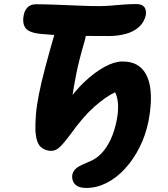

<svg xmlns="http://www.w3.org/2000/svg" viewBox="-20 -730 827 943"><path d="M405 193Q373 193 357.5 182.5Q342 172 337.5 157Q333 142 335 129Q339 110 353 98Q367 86 387 77.5Q407 69 427 60Q455 48 479.5 22Q504 -4 523 -44Q542 -84 553 -138Q562 -183 559.5 -219.5Q557 -256 545 -277Q498 -254 443 -205.5Q388 -157 326 -70Q297 -31 276 -10Q255 11 232 11Q201 11 179.5 -9Q158 -29 154 -86Q153 -125 156.5 -168Q160 -211 171 -266.5Q182 -322 202 -398Q222 -474 253 -581Q260 -611 281 -629Q302 -647 329 -647Q383 -647 398 -618.5Q413 -590 395 -526Q368 -434 355 -369Q342 -304 335.5 -257Q329 -210 322 -171L308 -224Q347 -283 396 -329Q445 -375 493.5 -401.5Q542 -428 581 -428Q624 -428 652 -412Q680 -396 696 -367Q712 -338 717.5 -301Q723 -264 720.5 -222Q718 -180 710 -138Q696 -67 665.5 -6.5Q635 54 593.5 99Q552 144 503.5 168.5Q455 193 405 193ZM514 -553Q457 -553 402.5 -553.5Q348 -554 294 -556Q240 -558 186 -563Q124 -568 106 -591.5Q88 -615 97 -658Q101 -679 115.5 -694Q130 -709 157 -709Q199 -709 238 -707.5Q277 -706 315.5 -704.5Q354 -703 390.5 -701.5Q427 -700 465 -700Q500 -700 531.5 -703Q563 -706 592 -708Q621 -710 650 -710Q678 -710 689 -695Q700 -680 696 -655Q688 -620 662 -597Q636 -574 597.5 -563.5Q559 -553 514 -553Z"/></svg>

Font: Shantell Sans Light
Style: Bold Italic
Weight: 700
Italic angle: -11°
Version: Version 1.011;[c5ecc13dd]